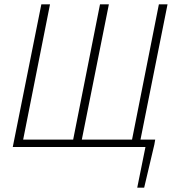

<svg xmlns="http://www.w3.org/2000/svg" viewBox="-20 -679 815 887"><path d="M39 0H652L614 188H646L693 -11L697 -34H629L754 -659H714L590 -34H358L483 -659H442L318 -34H87L211 -659H171Z"/></svg>

Font: Source Sans Pro Light
Style: Italic
Weight: 300
Italic angle: -11°
Designer: Paul D. Hunt
Foundry: Adobe Systems Incorporated
Version: Version 3.006;hotconv 1.0.111;makeotfexe 2.5.65597